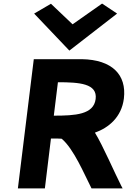

<svg xmlns="http://www.w3.org/2000/svg" viewBox="-20 -1044 715 1074"><path d="M171 -968 368 -761 635 -968 551 -1024 386 -908 265 -1023ZM673 -493C689 -626 607 -710 438 -713H169L80 10H231L265 -269H285C299 -269 311 -269 325 -268C393 -211 452 -68 492 10H666L658 -5C623 -73 556 -229 511 -302C587 -329 660 -388 673 -493ZM281 -397 304 -584C424 -584 526 -577 515 -490C504 -403 401 -397 281 -397Z"/></svg>

Font: Bluebird
Style: SfBdExtObl
Weight: 700
Designer: Jasper
Foundry: Cannot Into Space Fonts
Version: Version 0.98